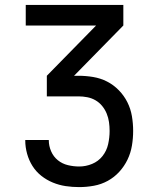

<svg xmlns="http://www.w3.org/2000/svg" viewBox="-20 -755 640 783"><path d="M303 8Q275 8 248 4Q221 0 195.5 -10.5Q170 -21 148.5 -38Q127 -55 112.5 -78Q98 -101 90.5 -128Q83 -155 83 -182V-184H179V-183Q179 -160 188.5 -138Q198 -116 216 -101.5Q234 -87 257 -81.5Q280 -76 303 -76Q330 -76 355.5 -86.5Q381 -97 398 -118.5Q415 -140 421 -167Q427 -194 427 -221Q427 -239 424.5 -257Q422 -275 415 -292Q408 -309 396.5 -323Q385 -337 369.5 -346Q354 -355 336 -358.5Q318 -362 300 -362H171V-446L372 -651H85V-735H483V-651L282 -446H300Q330 -446 360 -441Q390 -436 416.5 -422.5Q443 -409 464.5 -387Q486 -365 499.5 -338Q513 -311 518 -281Q523 -251 523 -221Q523 -191 518 -161Q513 -131 500 -104Q487 -77 466.5 -54.5Q446 -32 419.5 -17.5Q393 -3 363 2.5Q333 8 303 8Z"/></svg>

Font: Iosevka Medium Extended
Style: Regular
Weight: 500
Width: 7
Monospace: yes
Designer: Belleve Invis
Foundry: Belleve Invis
Version: Version 32.5.0; ttfautohint (v1.8.4)